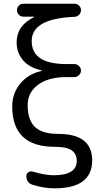

<svg xmlns="http://www.w3.org/2000/svg" viewBox="-20 -770 540 1020"><path d="M269.5 9.8Q44.9 9.8 44.9 -205.1Q44.9 -274.4 87.9 -326.2Q130.9 -377.9 200.2 -392.6Q201.2 -392.6 201.2 -393.6Q201.2 -395.5 200.2 -396.5Q136.7 -410.2 102.5 -449.7Q68.4 -489.3 68.4 -544.9Q68.4 -633.8 160.2 -678.7Q162.1 -678.7 162.1 -680.7Q162.1 -681.6 161.1 -681.6H103.5Q89.8 -681.6 80.1 -691.9Q70.3 -702.1 70.3 -716.3Q70.3 -730.5 80.1 -740.2Q89.8 -750 103.5 -750H376Q389.6 -750 399.9 -740.2Q410.2 -730.5 410.2 -716.3Q410.2 -702.1 400.4 -691.9Q390.6 -681.6 377 -680.7Q148.4 -671.9 148.4 -551.8Q148.4 -429.7 332 -429.7H375Q388.7 -429.7 399.4 -419.4Q410.2 -409.2 410.2 -395Q410.2 -380.9 399.4 -370.6Q388.7 -360.4 375 -360.4H332Q236.3 -360.4 181.6 -319.3Q127 -278.3 127 -211.9Q127 -131.8 166 -95.2Q205.1 -58.6 290 -58.6Q469.7 -58.6 469.7 82Q469.7 230.5 269.5 230.5Q213.9 230.5 154.3 211.9Q120.1 202.1 120.1 165Q120.1 152.3 130.4 145Q140.6 137.7 154.3 141.6Q215.8 160.2 264.6 161.1Q387.7 161.1 387.7 85Q387.7 46.9 360.4 28.3Q333 9.8 269.5 9.8Z"/></svg>

Font: Rounded Mgen+ 2m regular
Style: Regular
Weight: 400
Designer: [Source Han Sans]
Ryoko NISHIZUKA  (kana & ideographs); Paul D. Hunt (Latin, Greek & Cyrillic); Wenlong ZHANG  (bopomofo
Version: Version 1.059.20150602